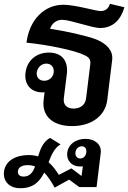

<svg xmlns="http://www.w3.org/2000/svg" viewBox="-69 -651 673 1008"><path d="M309 11C411 11 483 -42 494 -125L520 -337C525 -383 495 -420 436 -444C391 -462 275 -488 194 -500C203 -528 227 -547 257 -547C301 -547 413 -504 457 -504C524 -504 566 -548 584 -613L508 -631C500 -603 481 -593 459 -593C434 -593 326 -626 264 -626C161 -626 85 -545 70 -427C182 -416 321 -387 371 -363C400 -351 408 -336 405 -314L383 -135C379 -101 354 -81 317 -81C282 -81 262 -101 266 -135L282 -263C290 -330 257 -375 188 -375C121 -375 73 -333 65 -270C57 -207 94 -166 154 -166C158 -166 161 -166 165 -167L160 -125C150 -42 208 11 309 11ZM-48 250C-54 298 -22 337 36 337C107 338 140 301 163 255C181 274 199 299 218 334L294 292L347 331H438L460 151C465 109 430 78 380 78C326 78 289 109 284 150C279 192 308 223 350 223C356 223 362 223 366 222L359 273L306 233L240 267C226 246 210 221 186 201C201 162 217 125 249 107L194 73C158 92 143 131 131 170C117 166 100 163 82 163C12 163 -41 194 -48 250ZM25 247C28 226 48 216 76 216C90 216 103 218 115 223C104 253 88 276 55 276C34 276 23 265 25 247ZM124 -271C128 -298 149 -317 174 -317C200 -317 216 -298 213 -271C210 -245 189 -227 163 -227C137 -227 121 -245 124 -271ZM327 149C329 130 344 117 360 117C377 117 387 130 384 149C382 168 369 181 352 181C336 181 325 168 327 149Z"/></svg>

Font: TPK Tissa Web SemiBold
Style: Italic
Weight: 600
Italic angle: -7°
Designer: Jacques Le Bailly, Suppakit Chalermlarp | Katatrad Co.,Ltd.
Foundry: Jacques Le Bailly, Cadson Demak Co.,Ltd.
Version: Version 5.000;Glyphs 3.1.2 (3151)